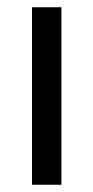

<svg xmlns="http://www.w3.org/2000/svg" viewBox="-20 -508 256 528"><path d="M149 0H68V-488H149Z"/></svg>

Font: Anek Malayalam
Style: Regular
Weight: 400
Version: Version 1.003